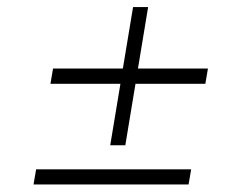

<svg xmlns="http://www.w3.org/2000/svg" viewBox="-20 -565 684 529"><path d="M119 -334.2 126.1 -376.1H318.5L346.6 -545.5H388.1L360.1 -376.1H552.9L545.8 -334.2H353.3L325.3 -164.8H283.7L311.8 -334.2ZM72.4 -56.8 79.5 -98.4H506.7L499.6 -56.8Z"/></svg>

Font: Inter Extra Light  BETA
Style: Italic
Weight: 200
Italic angle: 9.39999°
Designer: Rasmus Andersson
Foundry: rsms
Version: Version 3.011;git-f93a4a705